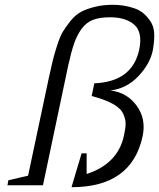

<svg xmlns="http://www.w3.org/2000/svg" viewBox="-20 -772 663 800"><path d="M264 -498 159 0H11L15 -21L97 -40L184 -450Q194 -496 200 -520.5Q206 -545 218 -582.5Q230 -620 242 -640Q254 -660 274 -685Q294 -710 317.5 -722.5Q341 -735 375 -743.5Q409 -752 450 -752Q472 -752 492.5 -749Q513 -746 536.5 -738.5Q560 -731 576.5 -717.5Q593 -704 607 -683Q621 -662 622.5 -633Q624 -604 617 -564Q606 -507 557 -455Q508 -403 440 -395Q509 -387 549.5 -331.5Q590 -276 574 -203Q528 8 278 8Q286 -18 299.5 -64.5Q313 -111 320 -133H341V-47Q470 -89 496 -205Q503 -236 503.5 -255Q504 -274 493.5 -297.5Q483 -321 450.5 -339Q418 -357 362 -372L373 -425Q531 -431 560 -565Q575 -637 540 -668.5Q505 -700 439 -700Q396 -700 368 -689.5Q340 -679 320.5 -652.5Q301 -626 289 -591.5Q277 -557 264 -498Z"/></svg>

Font: Afta serif
Style: Italic
Weight: 400
Italic angle: -12°
Designer: parq.ink
Foundry: Oriol Esparraguera Font
Version: Version 1.000